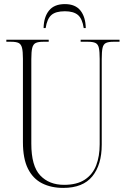

<svg xmlns="http://www.w3.org/2000/svg" viewBox="-20 -908 618 938"><path d="M289 10Q230 10 185.5 -12.5Q141 -35 116.5 -84Q92 -133 92 -214V-621Q92 -657 87.5 -674.5Q83 -692 71 -698Q59 -704 34 -704H11V-714H218V-704H191Q167 -704 154.5 -698Q142 -692 137.5 -674Q133 -656 133 -619V-206Q133 -97 176.5 -51Q220 -5 293 -5Q356 -5 394.5 -30.5Q433 -56 450 -100.5Q467 -145 467 -203V-620Q467 -656 463 -674Q459 -692 446.5 -698Q434 -704 410 -704H374V-714H564V-704H534Q510 -704 497.5 -698Q485 -692 481 -674Q477 -656 477 -619V-201Q477 -103 431 -46.5Q385 10 289 10ZM193 -771Q194 -825 219.5 -856.5Q245 -888 297 -888Q348 -888 373 -856.5Q398 -825 399 -771H389Q382 -817 360.5 -835Q339 -853 297 -853Q252 -853 231 -834.5Q210 -816 203 -771Z"/></svg>

Font: Noto Serif Display Condensed ExtraLight
Style: Regular
Weight: 200
Width: 3
Designer: Monotype Design Team
Foundry: Monotype Imaging Inc.
Version: Version 2.009